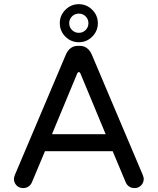

<svg xmlns="http://www.w3.org/2000/svg" viewBox="-20 -911 769 936"><path d="M271.5 -797.9Q271.5 -835.9 298.8 -863.3Q326.2 -890.6 364.3 -890.6Q402.3 -890.6 429.7 -863.3Q457 -835.9 457 -797.9Q457 -759.8 429.7 -732.4Q402.3 -705.1 364.3 -705.1Q326.2 -705.1 298.8 -732.4Q271.5 -759.8 271.5 -797.9ZM411.1 -797.9Q411.1 -817.4 397.5 -831.1Q383.8 -844.7 364.3 -844.7Q344.7 -844.7 331.1 -831.1Q317.4 -817.4 317.4 -797.9Q317.4 -778.3 331.1 -764.6Q344.7 -751 364.3 -751Q383.8 -751 397.5 -764.6Q411.1 -778.3 411.1 -797.9ZM47.9 -39.1Q47.9 -45.9 52.7 -58.6L301.8 -646.5Q310.5 -666 325.2 -676.8Q339.8 -687.5 359.4 -687.5H369.1Q388.7 -687.5 403.3 -676.8Q418 -666 426.8 -646.5L675.8 -58.6Q680.7 -45.9 680.7 -39.1Q680.7 -20.5 668 -7.3Q655.3 5.9 635.7 5.9Q621.1 5.9 609.9 -1.5Q598.6 -8.8 592.8 -22.5L529.3 -173.8H199.2L135.7 -22.5Q129.9 -8.8 118.7 -1.5Q107.4 5.9 92.8 5.9Q73.2 5.9 60.5 -7.3Q47.9 -20.5 47.9 -39.1ZM364.3 -559.6Q359.4 -559.6 356.4 -552.7L233.4 -256.8H495.1L372.1 -552.7Q369.1 -559.6 364.3 -559.6Z"/></svg>

Font: YuPearl-Regular
Style: Regular
Weight: 400
Designer: Max Yao
Foundry: Max-Everyday
Version: Version 1.011; ttfautohint (v1.8.3)